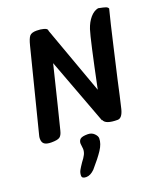

<svg xmlns="http://www.w3.org/2000/svg" viewBox="-168 -783 1029 1187"><g transform="rotate(-20 346.5 -190.0)"><path d="M682 -643Q661 -562 627 -413.5Q593 -265 581 -214Q559 -112 540 -33Q526 22 496 22Q417 22 406 -10L404 -8L241 -444L179 -192Q161 -123 140 -36Q133 -7 118.5 3Q104 13 64 13Q33 13 18.5 2.5Q4 -8 4 -33Q4 -44 7 -54L144 -595Q155 -639 167.5 -653.5Q180 -668 213 -668Q240 -668 261 -662Q282 -656 283 -644V-641L444 -195Q509 -509 527 -564Q541 -606 565 -634Q589 -662 618 -668Q655 -661 666.5 -656.5Q678 -652 682 -643ZM282 -645ZM404 -21ZM350 90Q350 125 324 164.5Q298 204 249 260Q221 288 193 288Q165 288 165 269Q165 250 173.5 234.5Q182 219 199 194Q217 171 225.5 154Q234 137 234 118Q234 111 232 100Q230 89 230 81Q230 63 242 52.5Q254 42 291 42Q317 42 333.5 58.5Q350 75 350 90Z"/></g></svg>

Font: Sriracha
Style: Regular
Weight: 400
Designer: Suppakit Chalermlarp
Version: Version 1.002g